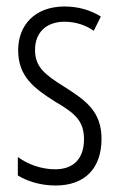

<svg xmlns="http://www.w3.org/2000/svg" viewBox="-20 -562 366 592"><path d="M293 -134C293 -218 245 -252 179 -294C116 -333 88 -357 88 -408C88 -463 124 -495 179 -495C212 -495 244 -485 269 -467L291 -511C259 -531 221 -542 179 -542C88 -542 36 -485 36 -407C36 -327 84 -290 151 -248C211 -213 239 -189 239 -133C239 -74 208 -40 150 -40C107 -40 64 -56 35 -78V-21C61 -5 102 10 151 10C243 10 293 -44 293 -134Z"/></svg>

Font: Noto Sans Armenian ExtraCondensed Light
Style: Regular
Weight: 300
Width: 2
Designer: Monotype Design Team
Foundry: Monotype Imaging Inc.
Version: Version 2.008